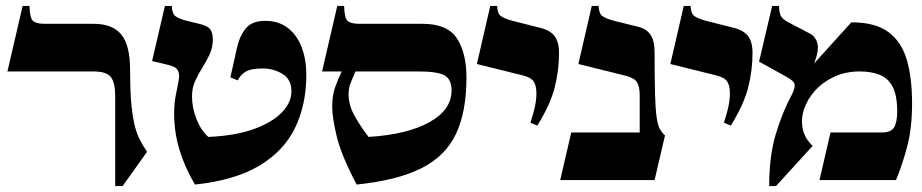

<svg xmlns="http://www.w3.org/2000/svg" viewBox="-20 -605 3099 645"><path d="M417 -370Q417 -307 420.5 -264.5Q424 -222 430.5 -192Q437 -162 448 -139.5Q459 -117 474 -95L392 20H367V-283Q367 -327 352.5 -346Q338 -365 293 -365H5L56 -585H79Q80 -545 90.5 -535Q101 -525 131 -525H295Q358 -525 387.5 -489Q417 -453 417 -370Z M871 -535Q916 -535 947 -511Q978 -487 993.5 -446Q1009 -405 1009 -354Q1009 -253 971 -175Q933 -97 850.5 -48Q768 1 635 15Q601 -42 583 -101.5Q565 -161 565 -223Q565 -259 571 -287.5Q577 -316 580.5 -336Q584 -356 577.5 -368.5Q571 -381 545 -387L491 -400L534 -585H557Q558 -560 569 -551Q580 -542 608 -535L645 -526Q677 -519 686 -507Q695 -495 695 -472Q695 -446 684.5 -423Q674 -400 660 -378Q646 -356 635.5 -332.5Q625 -309 625 -282Q625 -243 640 -205Q655 -167 680 -145Q771 -149 833 -171.5Q895 -194 927 -227.5Q959 -261 959 -298Q959 -339 928.5 -357Q898 -375 863 -375Q823 -375 805 -364Q787 -353 779 -335L754 -345Q766 -399 775.5 -442Q785 -485 806 -510Q827 -535 871 -535Z M1400 -525Q1483 -525 1515 -476Q1547 -427 1547 -345Q1547 -229 1511.5 -154.5Q1476 -80 1395 -39.5Q1314 1 1178 15Q1126 -84 1111 -147.5Q1096 -211 1096 -247Q1096 -283 1105 -309.5Q1114 -336 1128 -365H1062L1113 -585H1136Q1137 -545 1147.5 -535Q1158 -525 1188 -525ZM1218 -145Q1348 -153 1422.5 -194.5Q1497 -236 1497 -301Q1497 -339 1473 -352Q1449 -365 1386 -365H1174Q1164 -342 1157.5 -325.5Q1151 -309 1151 -288Q1151 -254 1169 -220Q1187 -186 1218 -145Z M1858 -427Q1858 -369 1843.5 -311.5Q1829 -254 1785 -183L1762 -193Q1773 -227 1777.5 -249Q1782 -271 1782 -291Q1782 -317 1773 -331Q1764 -345 1735 -352L1582 -390L1627 -585H1650Q1651 -560 1662 -551.5Q1673 -543 1702 -535L1793 -512Q1827 -504 1842.5 -484.5Q1858 -465 1858 -427Z M2179 -430Q2179 -341 2180.5 -289Q2182 -237 2186 -210Q2190 -183 2197 -171Q2204 -159 2214 -150L2179 0H1862L1899 -160H2129V-285Q2129 -314 2120 -328.5Q2111 -343 2084 -350L1923 -390L1968 -585H1991Q1992 -560 2003 -551.5Q2014 -543 2043 -535L2124 -515Q2152 -508 2165.5 -488Q2179 -468 2179 -430Z M2508 -427Q2508 -369 2493.5 -311.5Q2479 -254 2435 -183L2412 -193Q2423 -227 2427.5 -249Q2432 -271 2432 -291Q2432 -317 2423 -331Q2414 -345 2385 -352L2232 -390L2277 -585H2300Q2301 -560 2312 -551.5Q2323 -543 2352 -535L2443 -512Q2477 -504 2492.5 -484.5Q2508 -465 2508 -427Z M2715 -392 2840 -530Q2921 -530 2965 -497Q3009 -464 3026.5 -403.5Q3044 -343 3044 -258Q3044 -176 3028 -114.5Q3012 -53 2990 0H2733L2770 -160H2943Q2973 -160 2983.5 -177Q2994 -194 2994 -231Q2994 -285 2978.5 -314Q2963 -343 2934.5 -354Q2906 -365 2868 -365Q2821 -365 2783 -347.5Q2745 -330 2719 -301.5Q2693 -273 2681.5 -239.5Q2670 -206 2676.5 -173Q2683 -140 2710 -115L2587 20H2564Q2564 -80 2586 -154Q2608 -228 2642 -291Q2652 -312 2649 -323Q2646 -334 2622 -347L2530 -398L2574 -585H2597Q2598 -560 2604 -550Q2610 -540 2625 -532L2701 -492Q2720 -482 2726 -459Q2732 -436 2715 -392Z"/></svg>

Font: Bona Nova SC
Style: Bold
Weight: 700
Designer: Mateusz Machalski
Foundry: Capitalics
Version: Version 4.001; ttfautohint (v1.8.4.7-5d5b)